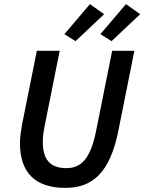

<svg xmlns="http://www.w3.org/2000/svg" viewBox="-20 -901 701 933"><path d="M298 12C428 12 514 -60 555 -265L633 -654H525L447 -265C419 -124 371 -84 302 -84C221 -84 188 -129 188 -212C188 -236 191 -260 197 -289L270 -654H159L89 -305C83 -272 77 -235 77 -206C77 -60 153 12 298 12ZM347 -701 486 -832 417 -881 293 -735ZM522 -701 661 -832 592 -881 468 -735Z"/></svg>

Font: Source Sans Pro Semibold
Style: Italic
Weight: 600
Italic angle: -11°
Designer: Paul D. Hunt
Foundry: Adobe Systems Incorporated
Version: Version 3.006;hotconv 1.0.111;makeotfexe 2.5.65597